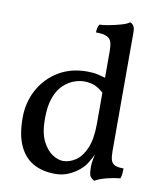

<svg xmlns="http://www.w3.org/2000/svg" viewBox="-82 -784 728 859"><g transform="rotate(10 282.0 -354.0)"><path d="M289 -467Q318 -467 339 -462Q360 -457 386 -449V-372Q366 -393 342.5 -407Q319 -421 284 -421Q263 -421 238.5 -412.5Q214 -404 191 -383Q168 -362 153.5 -324Q139 -286 139 -226Q139 -162 158 -124.5Q177 -87 203 -70.5Q229 -54 251 -54Q280 -54 308 -72.5Q336 -91 354 -133Q372 -175 372 -245L401 -139Q388 -107 378.5 -90Q369 -73 364 -65Q355 -50 335.5 -33Q316 -16 288 -3.5Q260 9 227 9Q168 9 126.5 -14.5Q85 -38 62.5 -87Q40 -136 40 -213Q40 -283 71 -340.5Q102 -398 158 -432.5Q214 -467 289 -467ZM462 -136Q462 -112 466 -97Q470 -82 483 -75Q496 -68 524 -68Q524 -58 523 -45Q522 -32 518 -22Q493 -20 460 -12Q427 -4 404 9Q394 4 386.5 -5Q379 -14 379 -49Q379 -68 382.5 -84Q386 -100 393 -136ZM462 -575V-127H372V-575ZM440 -717Q449 -714 455.5 -705Q462 -696 462 -677V-538H372V-575Q372 -598 367.5 -614Q363 -630 347 -638Q331 -646 297 -646Q297 -657 299 -666Q301 -675 306 -683Q321 -683 348 -688Q375 -693 401.5 -700.5Q428 -708 440 -717Z"/></g></svg>

Font: Vollkorn
Style: Regular
Weight: 400
Designer: Friedrich Althausen
Foundry: Friedrich Althausen
Version: Version 4.104